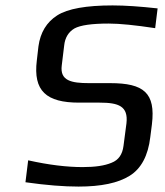

<svg xmlns="http://www.w3.org/2000/svg" viewBox="-20 -679 609 709"><path d="M387 -372H309C243 -372 201 -381 208 -437L217 -511C220 -540 233 -561 255 -574C277 -586 319 -592 381 -592C423 -592 480 -586 553 -575L562 -648C498 -655 443 -659 396 -659C299 -659 230 -647 191 -622C152 -597 129 -559 122 -508L116 -456C102 -343 151 -300 272 -300H348C418 -300 454 -287 447 -224L436 -140C432 -109 418 -88 392 -78C366 -67 331 -62 285 -62C227 -62 160 -70 84 -87L74 -6C151 5 216 10 270 10C353 10 416 -3 459 -30C501 -56 527 -104 535 -173L541 -220C555 -336 511 -372 387 -372Z"/></svg>

Font: Gamestation Text
Style: Italic
Weight: 400
Designer: Jonas Hecksher
Foundry: Jonas Hecksher, Playtypeª, e-types AS
Version: Version 1.003